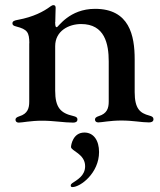

<svg xmlns="http://www.w3.org/2000/svg" viewBox="-20 -474 628 754"><path d="M53.6 7.5C67.1 7.5 100.5 0 145.2 0C191.8 0 231.2 7.5 267 7.5C274.5 7.5 284.1 5.7 284.1 -5C284.1 -12.4 279.5 -15.6 267.4 -18.5C218 -29.8 196.7 -51.5 196.7 -117.9V-292.6C196.7 -353 250.4 -379.6 298.7 -379.6C391.3 -379.6 407 -301.8 407 -232.6V-75.3C407 -49.4 400.6 -28.1 367.9 -18.1C356.9 -14.6 353 -10.3 353 -4.6C353 2.8 358.3 6.7 366.1 6.7C379.3 6.7 412.6 -0.7 456.7 -0.7C503.9 -0.7 534.4 6.7 564.6 6.7C572.1 6.7 582.7 5 582.7 -5.7C582.7 -13.5 578.1 -17 566.1 -20.2C529.8 -29.8 508.9 -47.2 508.9 -112.2V-240.8C508.9 -334.5 488.3 -439.3 353.3 -439.3C251.8 -439.3 208.8 -367.2 203.1 -367.2C198.5 -367.2 197.1 -370.7 196.7 -384.2V-387.4L197.1 -387.8C197.1 -408.4 198.5 -429.3 198.5 -443.5C198.5 -450.6 195.3 -453.8 190.3 -453.8C186.4 -453.8 182.9 -452.4 178.3 -448.9C150.9 -428.3 110.4 -407.3 51.1 -396.3C36.6 -393.8 28.8 -391 28.8 -382.1C28.8 -375.4 33.7 -372.5 43.7 -370C87.7 -358.7 94.8 -346.9 95.2 -304.3L94.8 -304V-74.6C94.8 -49.4 88.8 -27.3 56.1 -17.4C45.1 -13.8 40.8 -9.9 40.8 -3.9C40.8 3.6 46.2 7.5 53.6 7.5ZM196.7 -388.5V-406.6ZM257.8 253.9C257.8 257.8 258.9 260.7 264.2 260.7C296.2 260.7 369 205.3 369 123.2C369 77.8 348 46.5 311.4 46.5C266.7 46.5 258.9 95.2 258.9 103.3C258.9 118.6 314.3 130.3 314.3 178.6C314.3 216.6 282.3 232.6 263.1 245.7C259.9 248.2 257.8 251.1 257.8 253.9Z"/></svg>

Font: Margiela Serif Medium
Style: Regular
Weight: 500
Designer: Andreas Faust, Stefan Endress
Version: Version 1.002;FEAKit 1.0